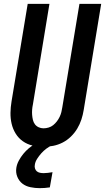

<svg xmlns="http://www.w3.org/2000/svg" viewBox="-20 -755 546 998"><path d="M206 8Q177 8 149 1.5Q121 -5 98.5 -21Q76 -37 61.5 -60.5Q47 -84 40.5 -111.5Q34 -139 34.5 -168.5Q35 -198 40 -228L124 -735H237L151 -212Q148 -198 147 -184.5Q146 -171 147 -158Q148 -145 151 -132Q154 -119 161.5 -109Q169 -99 181 -93.5Q193 -88 206 -88Q219 -88 232.5 -92Q246 -96 256.5 -104.5Q267 -113 275.5 -124Q284 -135 290 -147.5Q296 -160 299 -172.5Q302 -185 304 -198L393 -735H506L415 -183Q411 -158 403 -133.5Q395 -109 381.5 -86.5Q368 -64 348.5 -45Q329 -26 305.5 -14Q282 -2 256.5 3Q231 8 206 8ZM186 223Q162 223 138 218Q114 213 96.5 199.5Q79 186 70 164Q61 142 65 117Q68 98 78 79.5Q88 61 101 45Q114 29 130 15.5Q146 2 165 -8H252L251 0Q235 7 220.5 18Q206 29 194.5 42Q183 55 173 70.5Q163 86 161 102Q159 112 162 121Q165 130 171.5 135.5Q178 141 187.5 143Q197 145 207 145Q218 145 229 143.5Q240 142 253 140L239 219Q226 221 212.5 222Q199 223 186 223Z"/></svg>

Font: Iosevka Term Curly
Style: Bold Italic
Weight: 700
Italic angle: -9°
Designer: Belleve Invis
Foundry: Belleve Invis
Version: Version 32.3.0